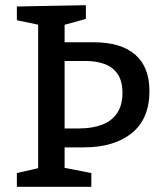

<svg xmlns="http://www.w3.org/2000/svg" viewBox="-20 -720 628 740"><path d="M45 0V-53L141 -75L127 -54V-644L141 -622L45 -642V-695L311 -700V-647L216 -621L229 -642V-538L212 -557H342Q446 -557 501 -509.5Q556 -462 556 -369Q556 -262 488 -207Q420 -152 303 -152H212L229 -172V-55L214 -76L332 -53V0ZM229 -208 212 -225H285Q335 -225 372.5 -239Q410 -253 431 -283.5Q452 -314 452 -362Q452 -406 434.5 -433Q417 -460 385 -472.5Q353 -485 309 -485H212L229 -502Z"/></svg>

Font: Bitter Thin Medium
Style: Regular
Weight: 500
Version: Version 3.021